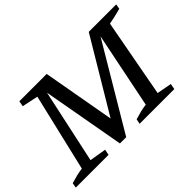

<svg xmlns="http://www.w3.org/2000/svg" viewBox="-129 -943 1236 1236"><g transform="rotate(-45 489.0 -325.0)"><path d="M-20 0 -14 -34Q16 -43 42.5 -49.5Q69 -56 94 -59L219 -589L109 -612L116 -650H365L453 -156L748 -650H998L992 -616Q925 -598 882 -591L783 -58L884 -39L877 0H561L568 -34Q597 -43 623.5 -49.5Q650 -56 676 -59L781 -576L439 0H382L281 -563L172 -58L286 -39L278 0Z"/></g></svg>

Font: Piazzolla Medium
Style: Italic
Weight: 500
Italic angle: -11.3°
Designer: Juan Pablo del Peral
Foundry: Huerta Tipografica
Version: Version 1.330